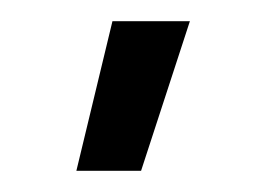

<svg xmlns="http://www.w3.org/2000/svg" viewBox="-20 -739 251 181"><path d="M52 -578 86 -719H159L113 -578Z"/></svg>

Font: TikTok Sans 24pt Light
Style: Regular
Weight: 300
Version: Version 4.000